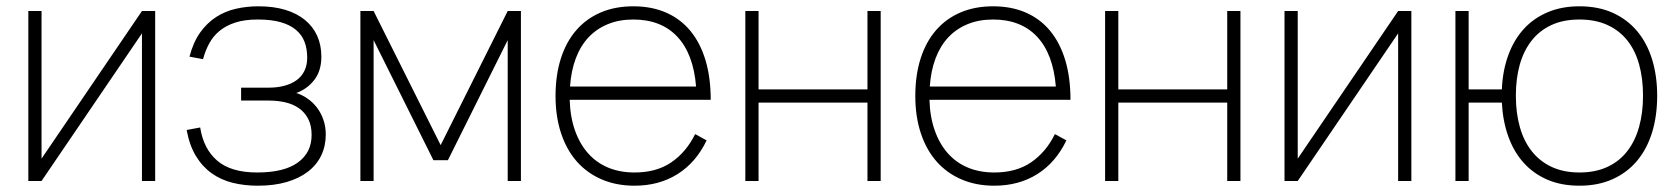

<svg xmlns="http://www.w3.org/2000/svg" viewBox="-20 -575 5325 610"><path d="M473 -540V0H431V-469L112 0H70V-540H112V-71L431 -540Z M799 15Q756.5 15 719.2 5.8Q682 -3.5 652.5 -24.5Q623 -45.5 602.5 -79.2Q582 -113 573 -162L616 -170Q626.5 -102 670.2 -64.5Q714 -27 797 -27Q883 -27 926.5 -58.8Q970 -90.5 970 -146Q970 -176.5 959.2 -197.2Q948.5 -218 930 -231Q911.5 -244 886.8 -249.8Q862 -255.5 834 -255.5H746V-296.5H834Q861 -296.5 883.5 -302.5Q906 -308.5 922.2 -320.2Q938.5 -332 947.2 -350Q956 -368 956 -392Q956 -420 947.5 -442.2Q939 -464.5 920.2 -480.2Q901.5 -496 871.8 -504.5Q842 -513 799 -513Q757.5 -513 728 -503.5Q698.5 -494 678 -477.2Q657.5 -460.5 645 -437.5Q632.5 -414.5 625 -387L582 -395Q594 -441 616 -471.8Q638 -502.5 666.8 -521Q695.5 -539.5 729.8 -547.2Q764 -555 801 -555Q849 -555 886.2 -543.8Q923.5 -532.5 949 -511.5Q974.5 -490.5 987.8 -461Q1001 -431.5 1001 -395Q1001 -350 978.5 -321Q956 -292 921 -279.5Q939.5 -274 956.5 -262.2Q973.5 -250.5 986.5 -233.8Q999.5 -217 1007.2 -195.2Q1015 -173.5 1015 -148Q1015 -111.5 1000.8 -81.5Q986.5 -51.5 958.8 -30Q931 -8.5 891 3.2Q851 15 799 15Z M1125 0V-540H1167L1380 -114L1593 -540H1635V0H1593V-447.5L1403 -66H1357L1167 -447.5V0Z M1996 -27Q2066 -27 2113.2 -59.5Q2160.5 -92 2188.5 -149L2225 -129Q2191.5 -59 2132.8 -22Q2074 15 1996 15Q1938.5 15 1892.2 -4.8Q1846 -24.5 1813.2 -61.2Q1780.5 -98 1762.8 -151Q1745 -204 1745 -270Q1745 -336.5 1762 -389.5Q1779 -442.5 1811 -479.2Q1843 -516 1888.8 -535.5Q1934.5 -555 1992 -555Q2050.5 -555 2096.2 -535Q2142 -515 2173.5 -476.8Q2205 -438.5 2221.5 -383.5Q2238 -328.5 2238 -258H1790Q1791.5 -203.5 1806.8 -160.5Q1822 -117.5 1848.5 -87.8Q1875 -58 1912.2 -42.5Q1949.5 -27 1996 -27ZM2191.5 -300Q2183 -404 2131.8 -458.5Q2080.5 -513 1992 -513Q1947.5 -513 1911.8 -498.5Q1876 -484 1850.2 -456.8Q1824.5 -429.5 1809.5 -390Q1794.5 -350.5 1791 -300Z M2348 0V-540H2390V-291H2736V-540H2778V0H2736V-249H2390V0Z M3139 -27Q3209 -27 3256.2 -59.5Q3303.5 -92 3331.5 -149L3368 -129Q3334.5 -59 3275.8 -22Q3217 15 3139 15Q3081.5 15 3035.2 -4.8Q2989 -24.5 2956.2 -61.2Q2923.5 -98 2905.8 -151Q2888 -204 2888 -270Q2888 -336.5 2905 -389.5Q2922 -442.5 2954 -479.2Q2986 -516 3031.8 -535.5Q3077.5 -555 3135 -555Q3193.5 -555 3239.2 -535Q3285 -515 3316.5 -476.8Q3348 -438.5 3364.5 -383.5Q3381 -328.5 3381 -258H2933Q2934.5 -203.5 2949.8 -160.5Q2965 -117.5 2991.5 -87.8Q3018 -58 3055.2 -42.5Q3092.5 -27 3139 -27ZM3334.5 -300Q3326 -404 3274.8 -458.5Q3223.5 -513 3135 -513Q3090.5 -513 3054.8 -498.5Q3019 -484 2993.2 -456.8Q2967.5 -429.5 2952.5 -390Q2937.5 -350.5 2934 -300Z M3491 0V-540H3533V-291H3879V-540H3921V0H3879V-249H3533V0Z M4464 -540V0H4422V-469L4103 0H4061V-540H4103V-71L4422 -540Z M4998 15Q4940.5 15 4896 -4.2Q4851.5 -23.5 4820.2 -58.5Q4789 -93.5 4771.8 -142Q4754.5 -190.5 4751.5 -249H4646V0H4604V-540H4646V-291H4751.5Q4754 -350.5 4771.8 -399.2Q4789.5 -448 4820.8 -482.5Q4852 -517 4896.8 -536Q4941.5 -555 4998 -555Q5058.5 -555 5104.5 -534Q5150.5 -513 5181.8 -475.5Q5213 -438 5229 -385.8Q5245 -333.5 5245 -271Q5245 -207 5228.8 -154.2Q5212.5 -101.5 5181 -64Q5149.5 -26.5 5103.5 -5.8Q5057.5 15 4998 15ZM4998 -27Q5049 -27 5087 -44.8Q5125 -62.5 5150 -94.8Q5175 -127 5187.5 -171.8Q5200 -216.5 5200 -271Q5200 -326 5187.5 -370.8Q5175 -415.5 5149.8 -447Q5124.5 -478.5 5086.5 -495.8Q5048.5 -513 4998 -513Q4946.5 -513 4908.5 -495.2Q4870.5 -477.5 4845.5 -445.2Q4820.5 -413 4808.2 -368.8Q4796 -324.5 4796 -271Q4796 -216 4808.8 -171Q4821.5 -126 4847 -94Q4872.5 -62 4910.2 -44.5Q4948 -27 4998 -27Z"/></svg>

Font: Vela Sans ExtLt
Style: Regular
Weight: 200
Designer: Principal design: Mikhail Sharanda - project Manrope.
Design modification: Ravid Balaliev
Foundry: Mikhail Sharanda
Version: Version 1.001